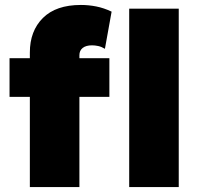

<svg xmlns="http://www.w3.org/2000/svg" viewBox="-20 -755 804 775"><path d="M100.5 0V-543Q100.5 -630 153.2 -682.5Q206 -735 306.5 -735Q337.5 -735 368.2 -729Q399 -723 430.5 -708L403.5 -558Q389.5 -566.5 376.5 -569.2Q363.5 -572 351.5 -572Q327 -572 313.8 -561.5Q300.5 -551 300.5 -532V-520H421.5V-364H300.5V0ZM18.5 -364V-520H116.5V-364ZM501.5 0V-720H701.5V0Z"/></svg>

Font: Geologica Roman Black
Style: Regular
Weight: 900
Designer: Sindre Bremnes, Frode Helland
Foundry: Monokrom Skriftforlag AS
Version: Version 1.010;gftools[0.9.28]